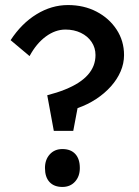

<svg xmlns="http://www.w3.org/2000/svg" viewBox="-20 -729 551 760"><path d="M193 -211 167 -352Q206 -362 237 -374.5Q268 -387 290.5 -401.5Q313 -416 328 -433Q343 -450 350.5 -469.5Q358 -489 358 -511Q358 -540 342.5 -563Q327 -586 300 -599Q273 -612 239 -612Q199 -612 161.5 -584.5Q124 -557 97 -507L22 -570Q65 -636 124.5 -672.5Q184 -709 249 -709Q312 -709 362 -683Q412 -657 441.5 -612Q471 -567 471 -511Q471 -478 457.5 -446.5Q444 -415 419 -387Q394 -359 360.5 -337Q327 -315 287 -301L270 -211ZM158 -64Q158 -97 177 -118Q196 -139 227 -139Q260 -139 278 -119.5Q296 -100 296 -64Q296 -31 277 -10Q258 11 227 11Q194 11 176 -8.5Q158 -28 158 -64Z"/></svg>

Font: Lexend Medium
Style: Regular
Weight: 500
Designer: Bonnie Shaver-Troup, Thomas Jockin
Foundry: Lexend
Version: Version 1.005